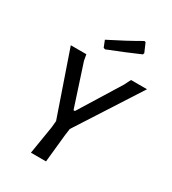

<svg xmlns="http://www.w3.org/2000/svg" viewBox="-208 -981 977 1091"><g transform="rotate(30 281.0 -436.0)"><path d="M412 -872 421 -870 446 -812 443 -802Q354 -763 242 -719L231 -723L214 -766Q324 -821 412 -872ZM562 -642 295 -227 289 -184 270 0H171L201 -184L205 -227L62 -642H164L171 -603L260 -330H269L436 -600L457 -642Z"/></g></svg>

Font: Alegreya Sans Medium
Style: Italic
Weight: 500
Italic angle: -7°
Designer: Juan Pablo del Peral
Foundry: Huerta Tipografica
Version: Version 2.007